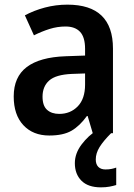

<svg xmlns="http://www.w3.org/2000/svg" viewBox="-20 -573 577 826"><path d="M270 -553Q466 -553 466 -364V0H379L357 -74H354Q323 -31 287.5 -10.5Q252 10 192 10Q122 10 80.5 -34.5Q39 -79 39 -158Q39 -242 95 -284.5Q151 -327 262 -331L346 -334V-363Q346 -413 324.5 -436Q303 -459 262 -459Q227 -459 193.5 -448.5Q160 -438 126 -421L87 -507Q126 -528 173 -540.5Q220 -553 270 -553ZM289 -255Q220 -252 191.5 -226.5Q163 -201 163 -157Q163 -118 182.5 -100.5Q202 -83 235 -83Q283 -83 314.5 -115.5Q346 -148 346 -209V-257ZM392 113Q392 134 403 145Q414 156 434 156Q449 156 460.5 153.5Q472 151 480 148V223Q467 227 451 230Q435 233 414 233Q359 233 330.5 204.5Q302 176 302 129Q302 87 331 48.5Q360 10 399 -14L458 0Q425 33 408.5 59.5Q392 86 392 113Z"/></svg>

Font: Noto Sans Malayalam SemiCondensed SemiBold
Style: Regular
Weight: 600
Width: 4
Designer: Jelle Bosma - Monotype Design Team
Foundry: Monotype Imaging Inc.
Version: Version 2.104; ttfautohint (v1.8.4.7-5d5b)